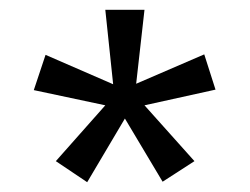

<svg xmlns="http://www.w3.org/2000/svg" viewBox="-20 -755 510 392"><path d="M258 -584 397 -644 420 -572 275 -540 377 -426 312 -384 235 -513 158 -383 94 -426 195 -540 49 -571 73 -643 211 -583 195 -735H275Z"/></svg>

Font: Carrois Gothic
Style: Regular
Weight: 400
Designer: Ralph du Carrois
Foundry: Ralph du Carrois
Version: Version 1.002